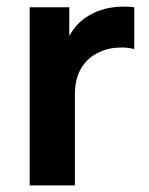

<svg xmlns="http://www.w3.org/2000/svg" viewBox="-20 -562 452 582"><path d="M356 -542Q373 -542 387 -540V-413Q371.5 -418 348.5 -418Q310.5 -418 281 -404Q245 -387.5 226 -355Q207 -322.5 207 -276V0H70V-540H190V-453Q212.5 -493.5 248 -514Q293.5 -542 356 -542Z"/></svg>

Font: Hauora ExtraBold
Style: Regular
Weight: 800
Designer: Wayne Shih
Foundry: WCYS
Version: Version 1.001